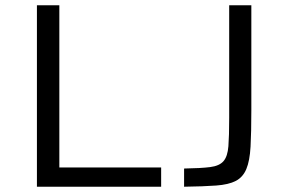

<svg xmlns="http://www.w3.org/2000/svg" viewBox="-20 -708 1084 728"><path d="M120 0V-688H205V-73H591V0ZM678 0V-69Q742 -70 777 -74.5Q812 -79 827.5 -97Q843 -115 846 -153.5Q849 -192 849 -261V-688H933V-290Q933 -206 930 -152Q927 -98 914 -67Q901 -36 874 -22Q847 -8 799.5 -4.5Q752 -1 678 0Z"/></svg>

Font: Saira Expanded
Style: Regular
Weight: 400
Width: 7
Designer: Hector Gatti with collaboration of the Omnibus-Type team
Foundry: Omnibus-Type
Version: Version 1.100; ttfautohint (v1.8.3)